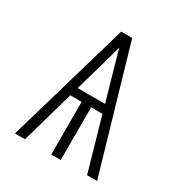

<svg xmlns="http://www.w3.org/2000/svg" viewBox="-158 -790 866 910"><g transform="rotate(30 275.0 -335.0)"><path d="M50 0 245 -670H305L500 0H445L363 -288H301V0H249V-288H187L105 0ZM200 -335H350L318 -447Q307 -485 296 -523.5Q285 -562 275 -600Q265 -562 254 -523.5Q243 -485 232 -447Z"/></g></svg>

Font: Lode Dark
Style: Regular
Weight: 400
Monospace: yes
Designer: Belleve Invis
Foundry: Belleve Invis
Version: Version 29.2.0; ttfautohint (v1.8.3)